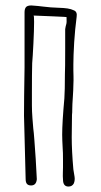

<svg xmlns="http://www.w3.org/2000/svg" viewBox="-20 -684 370 704"><path d="M211 -26Q210 -38 210.5 -49.5Q211 -61 211 -70V-99Q211 -128 210 -137Q208 -173 208 -190Q208 -235 216 -323Q218 -352 218 -412Q219 -430 219 -505V-577Q221 -590 223 -595.5Q225 -601 224 -621Q227 -622 176 -624Q125 -626 103 -627Q105 -627 105 -604Q105 -575 102.5 -524.5Q100 -474 98 -452Q97 -416 97 -343V-297Q97 -276 99 -250Q101 -224 102 -213Q104 -199 106 -171Q108 -150 111 -100.5Q114 -51 115 -27Q113 -4 94 -4Q84 -4 79 -9.5Q74 -15 74 -28L72 -107L68 -260Q68 -318 70 -436V-639Q70 -651 75 -657.5Q80 -664 95 -664Q123 -662 137 -660L166 -657Q176 -656 195 -655.5Q214 -655 227.5 -653Q241 -651 251 -646Q264 -641 261 -622Q255 -576 252 -529Q249 -478 249 -448V-426Q249 -418 249.5 -404.5Q250 -391 249 -371Q249 -357 247 -327Q245 -299 245 -285Q245 -270 244 -263L243 -181Q243 -131 249 -63Q250 -55 252 -44.5Q254 -34 254 -28Q254 -20 251 -12Q245 0 231 0Q211 0 211 -26Z"/></svg>

Font: Amatic SC
Style: Regular
Weight: 400
Designer: Multiple Designers
Foundry: Vernon Adams
Version: Version 2.505